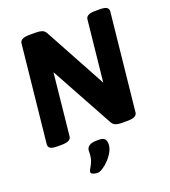

<svg xmlns="http://www.w3.org/2000/svg" viewBox="-165 -822 1049 1182"><g transform="rotate(-20 359.5 -231.0)"><path d="M626 -702Q658 -702 670.5 -694Q683 -686 683 -670L616 -30Q613 2 553 2H515Q493 2 477 -3Q461 -8 451 -25L239 -412L226 -435L184 -30Q181 2 121 2H92Q60 2 47.5 -6Q35 -14 35 -30L102 -670Q105 -702 165 -702H208Q230 -702 246 -697Q262 -692 272 -675L476 -300L492 -270L534 -670Q537 -702 597 -702ZM349 51Q375 51 384.5 63.5Q394 76 394 95Q394 120 380 145.5Q366 171 345.5 192.5Q325 214 304.5 227Q284 240 271 240Q258 240 242.5 235Q227 230 228 218Q229 209 238 195.5Q247 182 256 158.5Q265 135 265 95Q265 75 281.5 63Q298 51 330 51Z"/></g></svg>

Font: Asap VF Beta
Style: Italic
Weight: 400
Italic angle: -6°
Designer: Pablo Cosgaya
Foundry: Pablo Cosgaya
Version: Version 1.007